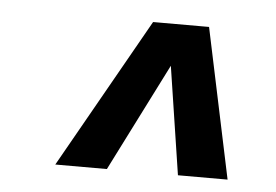

<svg xmlns="http://www.w3.org/2000/svg" viewBox="-34 -730 565 393"><g transform="rotate(5 248.5 -533.0)"><path d="M92 -379 266 -687H381L446 -379H344L310 -601L198 -379Z"/></g></svg>

Font: Archivo ExtraCondensed
Style: Bold Italic
Weight: 700
Width: 2
Italic angle: -10°
Designer: Hector Gatti
Foundry: Omnibus-Type
Version: Version 2.001